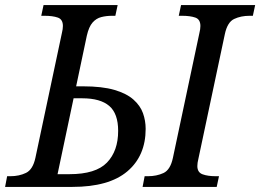

<svg xmlns="http://www.w3.org/2000/svg" viewBox="-41 -734 1022 754"><path d="M-21 0 -13 -42H0Q34 -42 61 -55Q88 -68 98 -114L202 -604Q206 -620 206 -632Q206 -658 186 -665Q166 -672 134 -672H121L130 -714H421L412 -672H399Q377 -672 357 -667Q337 -662 322.5 -645.5Q308 -629 300 -594L258 -395H285Q360 -395 408 -381Q456 -367 483 -343Q510 -319 520.5 -289.5Q531 -260 531 -228Q531 -122 459 -61Q387 0 243 0ZM519 0 527 -42H540Q574 -42 601 -54.5Q628 -67 638 -114L742 -604Q746 -620 746 -632Q746 -658 726 -665Q706 -672 674 -672H661L670 -714H961L952 -672H939Q905 -672 878.5 -659.5Q852 -647 842 -600L738 -110Q734 -94 734 -82Q734 -57 754.5 -49.5Q775 -42 806 -42H819L810 0ZM232 -50Q335 -50 379 -95.5Q423 -141 423 -220Q423 -288 388 -318Q353 -348 282 -348H248L185 -50Z"/></svg>

Font: NotoSerif-Italic
Style: Regular
Weight: 400
Italic angle: -12°
Designer: Monotype Design Team
Foundry: Monotype Imaging Inc.
Version: Version 2.007; ttfautohint (v1.8) -l 8 -r 50 -G 200 -x 14 -D